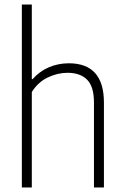

<svg xmlns="http://www.w3.org/2000/svg" viewBox="-20 -828 550 848"><path d="M76.5 -808H120.5V-478.5H124Q155 -513.5 196.2 -531Q237.5 -548.5 284 -548.5Q439 -548.5 439 -375V0H395V-375.5Q395 -446 364.5 -476.2Q334 -506.5 278 -506.5Q234.5 -506.5 191.2 -486Q148 -465.5 120.5 -421.5V0H76.5Z"/></svg>

Font: Encode Sans Semi Condensed ExLight
Style: Regular
Weight: 275
Width: 4
Designer: Multiple Designers
Foundry: Impallari Type
Version: Version 2.000